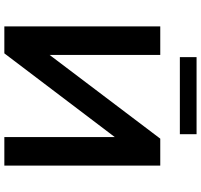

<svg xmlns="http://www.w3.org/2000/svg" viewBox="-40 -862 903 862"><g transform="rotate(90 411.0 -431.5)"><path d="M99 0V-700H227V-203L603 -700H724V0H596V-496L220 0ZM237 -788V-863H583V-788Z"/></g></svg>

Font: Montserrat SemiBold
Style: Regular
Weight: 600
Designer: Julieta Ulanovsky
Foundry: Julieta Ulanovsky
Version: Version 9.000; ttfautohint (v1.8.4.7-5d5b)